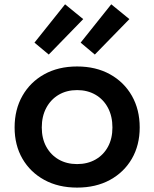

<svg xmlns="http://www.w3.org/2000/svg" viewBox="-20 -863 718 894"><path d="M339 10.5Q252 10.5 186.5 -25.2Q121 -61 84.5 -124Q48 -187 48 -269.5Q48 -353 84.5 -417Q121 -481 186.2 -517.2Q251.5 -553.5 339 -553.5Q426.5 -553.5 492 -517.2Q557.5 -481 594 -417Q630.5 -353 630.5 -269.5Q630.5 -187 594 -124Q557.5 -61 492 -25.2Q426.5 10.5 339 10.5ZM339 -99Q387.5 -99 424.8 -120.2Q462 -141.5 482.8 -179.8Q503.5 -218 503.5 -269.5Q503.5 -321.5 482.8 -360.8Q462 -400 424.8 -421.8Q387.5 -443.5 339 -443.5Q290.5 -443.5 253.5 -421.8Q216.5 -400 195.5 -360.8Q174.5 -321.5 174.5 -269.5Q174.5 -218 195.5 -179.8Q216.5 -141.5 253.5 -120.2Q290.5 -99 339 -99ZM283 -843 367.5 -774 207 -609 140.5 -664.5ZM498 -843 582.5 -774 421.5 -609 355.5 -664.5Z"/></svg>

Font: Hepta Slab SemiBold
Style: Regular
Weight: 600
Designer: Michael LaGattuta
Foundry: Michael LaGattuta
Version: Version 1.102